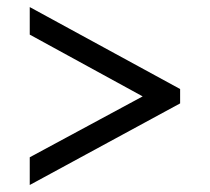

<svg xmlns="http://www.w3.org/2000/svg" viewBox="-20 -632 599 548"><path d="M494.1 -377.9V-336.9L64.9 -104V-183.1L387.2 -356.9L64.9 -533.2V-611.8Z"/></svg>

Font: Koh Santepheap
Style: Bold
Weight: 700
Designer: Danh Hong
Version: Version 2.002; ttfautohint (v1.8.3)